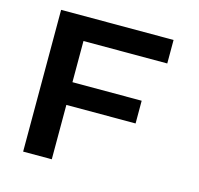

<svg xmlns="http://www.w3.org/2000/svg" viewBox="-106 -843 989 955"><g transform="rotate(15 389.0 -365.0)"><path d="M241 0V-280H597.5V-397H241V-609H672.5V-730H93.5V0Z"/></g></svg>

Font: Monaspace Neon Wide
Style: Bold
Weight: 700
Width: 7
Designer: Riley Cran & the Lettermatic Team
Foundry: Lettermatic
Version: Version 1.000 (Monaspace Neon)